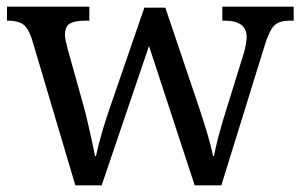

<svg xmlns="http://www.w3.org/2000/svg" viewBox="-20 -556 902 576"><path d="M75 -441Q64 -473 48.5 -483.5Q33 -494 4 -494H1V-536H248V-494H235Q205 -494 190 -485.5Q175 -477 175 -452Q175 -444 177.5 -432Q180 -420 183 -409L230 -241Q237 -217 243.5 -187.5Q250 -158 256 -131.5Q262 -105 265 -88H268Q273 -113 284.5 -153.5Q296 -194 309 -231L413 -533H476L576 -237Q584 -213 593 -184.5Q602 -156 609 -130.5Q616 -105 619 -88H622Q631 -139 661 -234L711 -395Q715 -408 717.5 -422.5Q720 -437 720 -445Q720 -494 654 -494H647V-536H861V-494H848Q819 -494 803.5 -480Q788 -466 773 -416L644 0H564L427 -418L285 0H206Z"/></svg>

Font: Noto Serif Khitan Small Script
Style: Regular
Weight: 400
Designer: LIU Zhao, ZHANG Congyu, Kushim JIANG
Foundry: Guyu Beijing Co. Ltd.
Version: Version 1.000; ttfautohint (v1.8.4.7-5d5b)